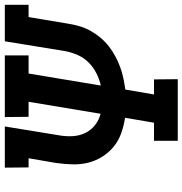

<svg xmlns="http://www.w3.org/2000/svg" viewBox="0 -776 775 816"><g transform="rotate(-90 388.0 -367.5)"><path d="M198 0V-101H275L296 -224Q262 -229 230 -240.5Q198 -252 173 -272.5Q148 -293 130.5 -321Q113 -349 105 -381Q97 -413 98 -448Q99 -483 104 -518L124 -634H85L84 -735H259L221 -502Q216 -473 218 -444.5Q220 -416 232 -392Q244 -368 265 -351.5Q286 -335 313 -328L364 -634H300L299 -735H561V-634H484L433 -327Q460 -333 485.5 -346Q511 -359 531 -379Q551 -399 562.5 -425Q574 -451 579 -477L621 -735H776V-634H724L695 -461Q691 -437 684 -414Q677 -391 664.5 -369Q652 -347 635.5 -327.5Q619 -308 599 -292.5Q579 -277 556.5 -265Q534 -253 510.5 -244.5Q487 -236 463 -231Q439 -226 416 -223L395 -101H459L460 0Z"/></g></svg>

Font: Iosevka Etoile
Style: Bold Italic
Weight: 700
Italic angle: -9°
Designer: Belleve Invis
Foundry: Belleve Invis
Version: Version 28.1.0; ttfautohint (v1.8.4)